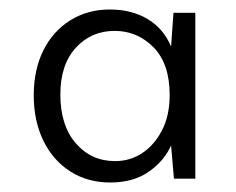

<svg xmlns="http://www.w3.org/2000/svg" viewBox="-20 -731 497 404"><path d="M212 -347Q164 -347 127.5 -370.5Q91 -394 71 -435.5Q51 -477 51 -530Q51 -584 71 -624.5Q91 -665 127.5 -688Q164 -711 211 -711Q257 -711 290.5 -691Q324 -671 340 -633L345 -704H391V-355H346L340 -425Q326 -393 293.5 -370Q261 -347 212 -347ZM222 -392Q254 -392 279.5 -409Q305 -426 321 -457Q337 -488 337 -531Q337 -597 303 -631.5Q269 -666 221 -666Q172 -666 139.5 -630.5Q107 -595 107 -532Q107 -467 139.5 -429.5Q172 -392 222 -392Z"/></svg>

Font: DM Sans 12pt Light
Style: Regular
Weight: 300
Version: Version 4.004;gftools[0.9.30]